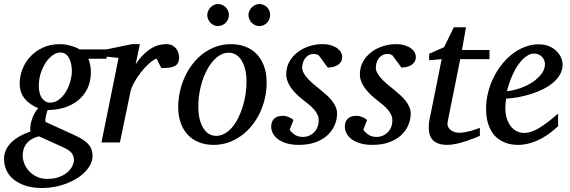

<svg xmlns="http://www.w3.org/2000/svg" viewBox="-51 -716 2865 965"><path d="M320.8 87.9Q320.8 69.8 310.1 54.7Q299.3 39.6 270 25.9L145 -30.8Q121.1 -24.9 105.2 -14.6Q89.4 -4.4 80.1 8.5Q70.8 21.5 66.9 36.1Q63 50.8 63 65.9Q63 83 70.3 103.5Q77.6 124 93 141.6Q108.4 159.2 131.8 171.1Q155.3 183.1 187 183.1Q223.1 183.1 248.5 172.9Q273.9 162.6 290 147.9Q306.2 133.3 313.5 116.9Q320.8 100.6 320.8 87.9ZM310.1 -358.9Q310.1 -377.4 306.6 -394.3Q303.2 -411.1 296.1 -424.1Q289.1 -437 278.1 -444.6Q267.1 -452.1 252 -452.1Q233.9 -452.1 214.8 -439Q195.8 -425.8 179.9 -402.8Q164.1 -379.9 154.1 -349.1Q144 -318.4 144 -283.2Q144 -265.1 147.9 -249.8Q151.9 -234.4 159.4 -223.4Q167 -212.4 177.5 -206.3Q188 -200.2 201.2 -200.2Q226.1 -200.2 246.3 -216.1Q266.6 -231.9 280.8 -255.9Q294.9 -279.8 302.5 -307.6Q310.1 -335.4 310.1 -358.9ZM393.1 -420.9Q397.5 -409.7 401.6 -392.1Q405.8 -374.5 405.8 -354Q405.8 -306.2 388.2 -270.5Q370.6 -234.9 340.8 -210.9Q311 -187 271.7 -175Q232.4 -163.1 189 -163.1Q185.5 -155.8 183.1 -147Q180.7 -138.2 179.2 -129.6Q177.7 -121.1 177.2 -114Q176.8 -106.9 178.2 -103L312 -42Q335 -31.7 353.8 -21.2Q372.6 -10.7 386 1.7Q399.4 14.2 406.7 30Q414.1 45.9 414.1 67.9Q414.1 89.4 404.1 109.6Q394 129.9 376.7 147.7Q359.4 165.5 335.2 180.7Q311 195.8 283 206.5Q254.9 217.3 223.9 223.1Q192.9 229 161.1 229Q111.8 229 75.7 216.8Q39.6 204.6 15.9 184.6Q-7.8 164.6 -19.3 138.2Q-30.8 111.8 -30.8 83Q-30.8 57.6 -20.3 36.1Q-9.8 14.6 8.3 -2.4Q26.4 -19.5 50.5 -32.7Q74.7 -45.9 102.1 -55.2Q99.6 -66.9 101.8 -82.8Q104 -98.6 109.1 -115Q114.3 -131.3 122.6 -146.5Q130.9 -161.6 141.1 -171.9Q121.1 -180.7 104 -192.1Q86.9 -203.6 74.5 -218.5Q62 -233.4 54.9 -252.7Q47.9 -272 47.9 -295.9Q47.9 -332.5 61.5 -367.9Q75.2 -403.3 101.3 -431.4Q127.4 -459.5 164.8 -476.8Q202.1 -494.1 250 -494.1Q268.1 -494.1 283.9 -491Q299.8 -487.8 312.7 -483.6Q325.7 -479.5 335.2 -475.1Q344.7 -470.7 349.1 -467.8H484.9V-420.9Z M849.1 -426.8Q849.1 -409.2 842.8 -398.7Q836.4 -388.2 824.7 -382.8Q813 -377.4 796.6 -375.7Q780.3 -374 759.8 -374L735.8 -421.9Q717.3 -414.1 696 -394.8Q674.8 -375.5 655.8 -350.8Q636.7 -326.2 622.6 -300Q608.4 -273.9 604 -252L551.8 0H459L544.9 -424.8L460.9 -434.1V-462.9L611.8 -494.1H651.9L630.9 -393.1Q661.6 -440.4 700.7 -467.3Q739.7 -494.1 785.2 -494.1Q803.2 -494.1 815.4 -487.5Q827.6 -481 835.2 -470.7Q842.8 -460.4 845.9 -448.7Q849.1 -437 849.1 -426.8Z M1188 -304.2Q1188 -339.8 1181.2 -367.2Q1174.3 -394.5 1162.6 -413.1Q1150.9 -431.6 1134.5 -441.4Q1118.2 -451.2 1099.1 -451.2Q1066.4 -451.2 1038.3 -427.5Q1010.3 -403.8 989.7 -365.5Q969.2 -327.1 957.5 -279.1Q945.8 -231 945.8 -182.1Q945.8 -145 952.6 -117.2Q959.5 -89.4 971.7 -70.6Q983.9 -51.8 1000 -42.5Q1016.1 -33.2 1035.2 -33.2Q1058.6 -33.2 1079.3 -45.2Q1100.1 -57.1 1116.9 -77.4Q1133.8 -97.7 1147 -124.5Q1160.2 -151.4 1169.4 -181.4Q1178.7 -211.4 1183.3 -243.2Q1188 -274.9 1188 -304.2ZM1289.1 -299.8Q1289.1 -259.3 1280 -220.5Q1271 -181.6 1254.2 -147Q1237.3 -112.3 1213.6 -83.3Q1189.9 -54.2 1160.4 -33Q1130.9 -11.7 1096.2 0.2Q1061.5 12.2 1022.9 12.2Q981.9 12.2 948.7 -1Q915.5 -14.2 892.6 -38.8Q869.6 -63.5 857.2 -98.4Q844.7 -133.3 844.7 -176.8Q844.7 -217.3 853.5 -256.6Q862.3 -295.9 878.7 -331.1Q895 -366.2 918.5 -396.2Q941.9 -426.3 971.4 -448Q1001 -469.7 1035.9 -481.9Q1070.8 -494.1 1109.9 -494.1Q1146 -494.1 1178.5 -482.9Q1210.9 -471.7 1235.6 -447.8Q1260.3 -423.8 1274.7 -387.2Q1289.1 -350.6 1289.1 -299.8ZM1099.6 -641.1Q1099.6 -629.9 1095.2 -619.6Q1090.8 -609.4 1083.3 -601.6Q1075.7 -593.8 1065.7 -589.4Q1055.7 -585 1044.4 -585Q1033.7 -585 1023.9 -589.4Q1014.2 -593.8 1006.8 -601.6Q999.5 -609.4 995.1 -619.1Q990.7 -628.9 990.7 -640.1Q990.7 -650.9 995.1 -660.9Q999.5 -670.9 1006.8 -678.7Q1014.2 -686.5 1023.9 -691.2Q1033.7 -695.8 1044.4 -695.8Q1055.7 -695.8 1065.7 -691.4Q1075.7 -687 1083.3 -679.7Q1090.8 -672.4 1095.2 -662.4Q1099.6 -652.3 1099.6 -641.1ZM1306.6 -641.1Q1306.6 -629.9 1302.5 -619.6Q1298.3 -609.4 1291 -601.6Q1283.7 -593.8 1273.7 -589.4Q1263.7 -585 1252.4 -585Q1241.2 -585 1231.2 -589.4Q1221.2 -593.8 1213.9 -601.6Q1206.5 -609.4 1202.1 -619.6Q1197.8 -629.9 1197.8 -641.1Q1197.8 -651.4 1202.4 -661.4Q1207 -671.4 1214.6 -679Q1222.2 -686.5 1232.2 -691.2Q1242.2 -695.8 1252.4 -695.8Q1263.7 -695.8 1273.7 -691.4Q1283.7 -687 1291 -679.7Q1298.3 -672.4 1302.5 -662.4Q1306.6 -652.3 1306.6 -641.1Z M1668.9 -431.2Q1668.9 -413.6 1661.1 -403.1Q1653.3 -392.6 1642.1 -386.7Q1630.9 -380.9 1618.4 -378.7Q1606 -376.5 1596.7 -376L1551.8 -437Q1548.8 -439.5 1542.5 -442.1Q1536.1 -444.8 1526.9 -444.8Q1510.3 -444.8 1499 -437.7Q1487.8 -430.7 1480.7 -420.2Q1473.6 -409.7 1470.7 -397.7Q1467.8 -385.7 1467.8 -376Q1467.8 -362.3 1475.6 -348.4Q1483.4 -334.5 1496.1 -320.6Q1508.8 -306.6 1524.7 -293.2Q1540.5 -279.8 1556.6 -267.1Q1573.2 -253.9 1588.6 -240Q1604 -226.1 1616.2 -211.2Q1628.4 -196.3 1635.7 -179.7Q1643.1 -163.1 1643.1 -145Q1643.1 -114.3 1630.6 -85.9Q1618.2 -57.6 1594 -35.6Q1569.8 -13.7 1533.9 -0.7Q1498 12.2 1451.7 12.2Q1415.5 12.2 1389.2 4.2Q1362.8 -3.9 1345.7 -16.8Q1328.6 -29.8 1320.3 -46.4Q1312 -63 1312 -80.1Q1312 -104 1326.4 -118.9Q1340.8 -133.8 1371.6 -133.8Q1380.9 -133.8 1389.2 -131.3Q1397.5 -128.9 1404.3 -125.7Q1411.1 -122.6 1416.3 -118.9Q1421.4 -115.2 1423.8 -112.8L1404.8 -64Q1415.5 -48.8 1431.4 -38.3Q1447.3 -27.8 1472.7 -27.8Q1487.8 -27.8 1502 -33.7Q1516.1 -39.6 1527.1 -50.3Q1538.1 -61 1544.4 -76.4Q1550.8 -91.8 1550.8 -110.8Q1550.8 -126 1544.7 -139.4Q1538.6 -152.8 1527.6 -165.5Q1516.6 -178.2 1501.7 -190.7Q1486.8 -203.1 1468.8 -216.8Q1453.1 -229 1438.7 -243.2Q1424.3 -257.3 1412.8 -273.2Q1401.4 -289.1 1394.5 -306.6Q1387.7 -324.2 1387.7 -342.8Q1387.7 -379.4 1404.3 -407.7Q1420.9 -436 1447 -455.3Q1473.1 -474.6 1505.1 -484.4Q1537.1 -494.1 1567.9 -494.1Q1596.2 -494.1 1615.5 -487.5Q1634.8 -481 1646.7 -471.4Q1658.7 -461.9 1663.8 -450.9Q1668.9 -439.9 1668.9 -431.2Z M2039.1 -431.2Q2039.1 -413.6 2031.2 -403.1Q2023.4 -392.6 2012.2 -386.7Q2001 -380.9 1988.5 -378.7Q1976.1 -376.5 1966.8 -376L1921.9 -437Q1918.9 -439.5 1912.6 -442.1Q1906.2 -444.8 1897 -444.8Q1880.4 -444.8 1869.1 -437.7Q1857.9 -430.7 1850.8 -420.2Q1843.8 -409.7 1840.8 -397.7Q1837.9 -385.7 1837.9 -376Q1837.9 -362.3 1845.7 -348.4Q1853.5 -334.5 1866.2 -320.6Q1878.9 -306.6 1894.8 -293.2Q1910.6 -279.8 1926.8 -267.1Q1943.4 -253.9 1958.7 -240Q1974.1 -226.1 1986.3 -211.2Q1998.5 -196.3 2005.9 -179.7Q2013.2 -163.1 2013.2 -145Q2013.2 -114.3 2000.7 -85.9Q1988.3 -57.6 1964.1 -35.6Q1939.9 -13.7 1904.1 -0.7Q1868.2 12.2 1821.8 12.2Q1785.6 12.2 1759.3 4.2Q1732.9 -3.9 1715.8 -16.8Q1698.7 -29.8 1690.4 -46.4Q1682.1 -63 1682.1 -80.1Q1682.1 -104 1696.5 -118.9Q1710.9 -133.8 1741.7 -133.8Q1751 -133.8 1759.3 -131.3Q1767.6 -128.9 1774.4 -125.7Q1781.2 -122.6 1786.4 -118.9Q1791.5 -115.2 1793.9 -112.8L1774.9 -64Q1785.6 -48.8 1801.5 -38.3Q1817.4 -27.8 1842.8 -27.8Q1857.9 -27.8 1872.1 -33.7Q1886.2 -39.6 1897.2 -50.3Q1908.2 -61 1914.6 -76.4Q1920.9 -91.8 1920.9 -110.8Q1920.9 -126 1914.8 -139.4Q1908.7 -152.8 1897.7 -165.5Q1886.7 -178.2 1871.8 -190.7Q1856.9 -203.1 1838.9 -216.8Q1823.2 -229 1808.8 -243.2Q1794.4 -257.3 1783 -273.2Q1771.5 -289.1 1764.6 -306.6Q1757.8 -324.2 1757.8 -342.8Q1757.8 -379.4 1774.4 -407.7Q1791 -436 1817.1 -455.3Q1843.3 -474.6 1875.2 -484.4Q1907.2 -494.1 1938 -494.1Q1966.3 -494.1 1985.6 -487.5Q2004.9 -481 2016.8 -471.4Q2028.8 -461.9 2033.9 -450.9Q2039.1 -439.9 2039.1 -431.2Z M2262.2 -418.9 2199.2 -105Q2196.3 -91.8 2200.2 -81.3Q2204.1 -70.8 2212.6 -63.7Q2221.2 -56.6 2232.7 -52.7Q2244.1 -48.8 2256.8 -48.8Q2271 -48.8 2286.1 -51.5Q2301.3 -54.2 2315.2 -58.1Q2329.1 -62 2341.1 -66.2Q2353 -70.3 2360.8 -73.2V-33.2Q2354.5 -30.3 2336.4 -22.9Q2318.4 -15.6 2294.9 -7.8Q2271.5 0 2245.6 6.1Q2219.7 12.2 2198.2 12.2Q2170.9 12.2 2152.8 5.6Q2134.8 -1 2124 -12.5Q2113.3 -23.9 2108.6 -39.8Q2104 -55.7 2104 -74.2Q2104 -84 2104.7 -94.2Q2105.5 -104.5 2107.9 -115.2L2168.9 -418.9L2106 -413.1V-445.8L2181.2 -479L2230 -579.1H2291L2271 -464.8H2409.2V-418.9Z M2688 -394Q2688 -403.8 2684.1 -413.3Q2680.2 -422.9 2673.3 -430.2Q2666.5 -437.5 2656.2 -442.1Q2646 -446.8 2633.8 -446.8Q2617.2 -446.8 2602.1 -438Q2586.9 -429.2 2573 -414.6Q2559.1 -399.9 2547.1 -380.9Q2535.2 -361.8 2525.6 -340.8Q2516.1 -319.8 2508.8 -298.3Q2501.5 -276.9 2497.1 -257.8Q2528.8 -260.7 2562.7 -272.5Q2596.7 -284.2 2624.5 -302.5Q2652.3 -320.8 2670.2 -344.2Q2688 -367.7 2688 -394ZM2776.9 -393.1Q2776.9 -365.7 2764.2 -342.8Q2751.5 -319.8 2729.7 -301.3Q2708 -282.7 2679.4 -268.3Q2650.9 -253.9 2619.4 -243.9Q2587.9 -233.9 2555.2 -227.8Q2522.5 -221.7 2492.7 -220.2Q2491.2 -210.4 2490 -196.8Q2488.8 -183.1 2488.8 -173.8Q2488.8 -146.5 2495.4 -123.5Q2502 -100.6 2514.4 -83.7Q2526.9 -66.9 2544.4 -57.4Q2562 -47.9 2584 -47.9Q2617.7 -47.9 2658.2 -72.3Q2698.7 -96.7 2753.9 -145V-82Q2739.7 -68.4 2719.2 -52Q2698.7 -35.6 2672.6 -21.2Q2646.5 -6.8 2615.7 2.7Q2585 12.2 2550.8 12.2Q2535.6 12.2 2517.8 9.3Q2500 6.3 2482.4 -1.2Q2464.8 -8.8 2448.5 -22Q2432.1 -35.2 2419.7 -55.4Q2407.2 -75.7 2399.7 -103.8Q2392.1 -131.8 2392.1 -169.9Q2392.1 -209.5 2401.6 -248.8Q2411.1 -288.1 2428.5 -324Q2445.8 -359.9 2470.2 -390.9Q2494.6 -421.9 2523.9 -444.6Q2553.2 -467.3 2586.7 -480.2Q2620.1 -493.2 2655.8 -493.2Q2690.4 -493.2 2713.6 -481.7Q2736.8 -470.2 2751 -454.1Q2765.1 -438 2771 -420.9Q2776.9 -403.8 2776.9 -393.1Z"/></svg>

Font: Charis SIL
Style: Italic
Weight: 400
Italic angle: -11°
Foundry: SIL International
Version: Version 4.112